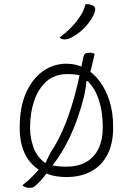

<svg xmlns="http://www.w3.org/2000/svg" viewBox="-20 -843 640 925"><path d="M436 -584Q432 -566 428 -548Q424 -530 419.5 -513.5Q415 -497 411 -480L416 -452H382L396 -464Q397 -451 394 -429.5Q391 -408 385 -379Q358 -271 316.5 -183Q275 -95 221 -32Q218 -28 215.5 -25Q213 -22 210 -18Q201 -3 192 8.5Q183 20 173 30.5Q163 41 148 54Q144 58 138 60Q132 62 123 62Q116 62 110.5 61Q105 60 101 58.5Q97 57 94 54.5Q91 52 88 49Q108 34 123.5 19.5Q139 5 151 -8Q163 -21 170 -31V-60H208L199 -52Q201 -61 206 -72.5Q211 -84 218 -97.5Q225 -111 234 -124Q276 -191 308.5 -282Q341 -373 367 -496Q367 -498 367.5 -499.5Q368 -501 368 -502Q371 -515 373.5 -528.5Q376 -542 379 -556Q383 -579 390 -584Q397 -589 410 -589Q414 -589 417 -589Q420 -589 422.5 -588Q425 -587 428.5 -586.5Q432 -586 436 -584ZM300 -536Q348 -536 389 -514Q430 -492 460.5 -451Q491 -410 508 -355Q525 -300 525 -234V-226Q525 -151 497.5 -98Q470 -45 419.5 -17.5Q369 10 300 10Q248 10 206.5 -5.5Q165 -21 135.5 -51Q106 -81 90.5 -124.5Q75 -168 75 -223V-231Q75 -326 105 -394.5Q135 -463 186 -499.5Q237 -536 300 -536ZM303 -486Q243 -486 203.5 -450.5Q164 -415 144.5 -357Q125 -299 125 -231V-225Q125 -179 141.5 -132Q158 -85 204 -53Q229 -46 251.5 -43Q274 -40 297 -40Q359 -40 398 -64Q437 -88 456 -130Q475 -172 475 -225V-231Q475 -314 450.5 -377.5Q426 -441 371 -478Q355 -483 338 -484.5Q321 -486 303 -486ZM392 -823Q403 -823 410.5 -822Q418 -821 426 -817Q436 -813 438 -804Q440 -795 437 -787Q430 -765 414 -742Q398 -719 377 -699.5Q356 -680 331 -666Q320 -659 309 -656Q298 -653 290 -653Q285 -653 278.5 -655Q272 -657 267 -662Q300 -687 325 -713Q350 -739 367.5 -766.5Q385 -794 392 -823Z"/></svg>

Font: Recursive Monospace Casual Light
Style: Regular
Weight: 300
Version: Version 1.047